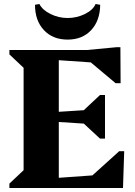

<svg xmlns="http://www.w3.org/2000/svg" viewBox="-20 -940 676 960"><path d="M27 0V-22L98 -89V-601L27 -668V-690H415L563 -704H582L583 -524H558L434 -628L274 -639V-381L399 -389L480 -465H505V-247H480L399 -322L274 -330V-51L442 -63L576 -184H601L595 0ZM318 -742Q244 -742 199.5 -789.5Q155 -837 155 -916L177 -920Q192 -890 232.5 -870Q273 -850 318 -850Q364 -850 404.5 -870Q445 -890 458 -920L481 -916Q480 -837 436 -789.5Q392 -742 318 -742Z"/></svg>

Font: Platypi
Style: Bold
Weight: 700
Designer: David Sargent
Foundry: Bolt Cutter Type
Version: Version 1.200; ttfautohint (v1.8.4.7-5d5b)